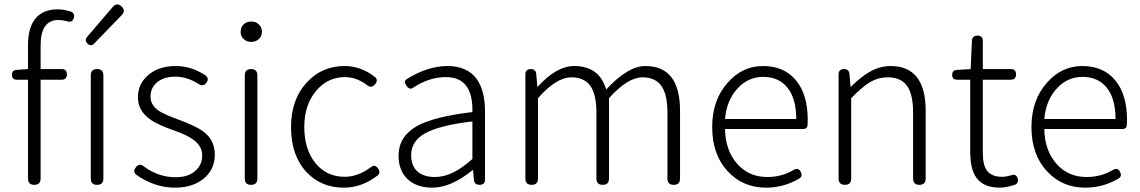

<svg xmlns="http://www.w3.org/2000/svg" viewBox="-20 -851 5251 884"><path d="M138 0Q109 0 109 -29V-484H57Q35 -484 35 -507Q35 -528 56 -529L109 -533V-645Q109 -725 144 -766.5Q179 -808 246 -808Q273 -808 305 -798Q326 -790 320 -769Q313 -744 286 -754Q264 -759 249 -759Q167 -759 167 -642V-533H264Q288 -533 288 -509Q288 -484 264 -484H227H167V-29Q167 0 138 0Z M427 0Q398 0 398 -29V-504Q398 -533 427 -533Q456 -533 456 -504V-266V-29Q456 0 427 0ZM383 -650Q368 -665 381 -681L500 -820Q518 -840 539 -822Q560 -802 541 -782L480 -719L414 -651Q399 -635 383 -650Z M786 13Q692 13 608 -46Q590 -60 605 -80Q621 -102 642 -85Q709 -35 789 -35Q847 -35 880 -65Q911 -92 911 -136Q911 -178 870 -208Q842 -229 782 -250Q702 -278 669 -303Q615 -342 615 -403Q615 -464 661 -504Q709 -547 790 -547Q861 -547 926 -504Q945 -489 930 -469.5Q915 -450 895 -464Q842 -498 788 -498Q732 -498 701 -470Q673 -445 673 -406Q673 -367 711 -341Q733 -326 794 -303Q796 -302 797 -302Q801 -301 808 -298Q888 -268 918 -244Q969 -205 969 -139.5Q969 -74 922 -32Q870 13 786 13Z M1136 0Q1107 0 1107 -29V-504Q1107 -533 1136 -533Q1165 -533 1165 -504V-266V-29Q1165 0 1136 0ZM1137 -658Q1116 -658 1102 -671Q1088 -684 1088 -704Q1088 -726 1102 -739Q1116 -752 1137 -752Q1158 -752 1171 -739Q1186 -726 1186 -704Q1186 -684 1171.5 -671Q1157 -658 1137 -658Z M1564 13Q1457 13 1390 -60Q1320 -136 1320 -266Q1320 -394 1394 -473Q1463 -547 1567 -547Q1641 -547 1706 -497Q1723 -482 1707 -463Q1689 -442 1669 -460Q1621 -496 1568 -496Q1488 -496 1434.5 -431.5Q1381 -367 1381 -266Q1381 -164 1432 -100.5Q1483 -37 1567 -37Q1627 -37 1686 -80Q1706 -97 1721 -75Q1735 -56 1717 -42Q1645 13 1564 13Z M1970 13Q1902 13 1860 -23Q1815 -63 1815 -134Q1815 -221 1897 -269Q1976 -314 2155 -335Q2159 -496 2033 -496Q1955 -496 1882 -447Q1865 -435 1851 -457Q1844 -468 1844 -474Q1844 -481 1853 -487Q1949 -547 2041 -547Q2131 -547 2175 -487Q2213 -434 2213 -338V-169V-24Q2213 0 2188 0Q2164 0 2162 -23L2158 -68H2156Q2057 13 1970 13ZM1982 -36Q2025 -36 2067 -57Q2106 -76 2155 -119V-205V-292Q2002 -274 1935 -236Q1873 -200 1873 -137Q1873 -85 1905 -59Q1934 -36 1982 -36Z M2428 0Q2399 0 2399 -29V-266V-509Q2399 -533 2424 -533Q2447 -533 2449 -510L2454 -452H2456Q2542 -547 2624 -547Q2739 -547 2771 -439Q2871 -547 2951 -547Q3111 -547 3111 -341V-29Q3111 0 3082 0Q3053 0 3053 -29V-333Q3053 -416 3025 -455.5Q2997 -495 2938 -495Q2870 -495 2784 -399V-29Q2784 0 2755 0Q2726 0 2726 -29V-333Q2726 -416 2698 -455.5Q2670 -495 2611 -495Q2541 -495 2457 -399V-29Q2457 0 2428 0Z M3507 13Q3401 13 3332 -61Q3259 -138 3259 -266Q3259 -391 3331 -471Q3398 -547 3493 -547Q3590 -547 3644.5 -481.5Q3699 -416 3699 -299Q3699 -282 3698 -274Q3696 -257 3678 -257H3507H3318Q3320 -159 3373.5 -97.5Q3427 -36 3513 -36Q3579 -36 3633 -68Q3656 -82 3667 -59Q3677 -40 3660 -29Q3589 13 3507 13ZM3318 -303H3482H3646Q3646 -398 3605 -448Q3565 -497 3494 -497Q3426 -497 3378 -446Q3326 -392 3318 -303Z M3870 0Q3841 0 3841 -29V-266V-509Q3841 -533 3866 -533Q3889 -533 3891 -510L3896 -452H3898Q3945 -498 3982 -519Q4030 -547 4080 -547Q4242 -547 4242 -341V-29Q4242 0 4213 0Q4184 0 4184 -29V-333Q4184 -417 4156 -456Q4128 -495 4067 -495Q4023 -495 3983 -471Q3949 -450 3899 -399V-29Q3899 0 3870 0Z M4584 13Q4509 13 4476 -32Q4447 -72 4447 -152V-484H4386Q4364 -484 4364 -506Q4364 -528 4385 -529L4449 -533L4455 -664Q4457 -687 4480 -687Q4505 -687 4505 -663V-533H4634Q4658 -533 4658 -509Q4658 -484 4634 -484H4581H4505V-148Q4505 -93 4523 -67Q4544 -37 4594 -37Q4612 -37 4636 -44Q4659 -52 4665.5 -29.5Q4672 -7 4650 1Q4609 13 4584 13Z M4977 13Q4871 13 4802 -61Q4729 -138 4729 -266Q4729 -391 4801 -471Q4868 -547 4963 -547Q5060 -547 5114.5 -481.5Q5169 -416 5169 -299Q5169 -282 5168 -274Q5166 -257 5148 -257H4977H4788Q4790 -159 4843.5 -97.5Q4897 -36 4983 -36Q5049 -36 5103 -68Q5126 -82 5137 -59Q5147 -40 5130 -29Q5059 13 4977 13ZM4788 -303H4952H5116Q5116 -398 5075 -448Q5035 -497 4964 -497Q4896 -497 4848 -446Q4796 -392 4788 -303Z"/></svg>

Font: GenSenRounded TW L
Style: Regular
Weight: 300
Version: Version 1.501;PS 1;hotconv 16.6.51;makeotf.lib2.5.65220